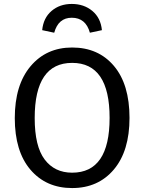

<svg xmlns="http://www.w3.org/2000/svg" viewBox="-20 -942 732 974"><path d="M344 -922Q406 -922 448.5 -886.5Q491 -851 497 -789L436 -776Q415 -852 344 -852Q276 -852 255 -776L194 -789Q200 -851 241.5 -886.5Q283 -922 344 -922ZM346 -701Q479 -701 558 -607.5Q637 -514 637 -344Q637 -176 557.5 -82Q478 12 346 12Q214 12 134.5 -81Q55 -174 55 -343Q55 -511 135 -606Q215 -701 346 -701ZM156 -343Q156 -200 206.5 -133Q257 -66 346 -66Q536 -66 536 -344Q536 -623 346 -623Q156 -623 156 -343Z"/></svg>

Font: Fira Sans
Style: Regular
Weight: 400
Designer: Carrois Corporate & Edenspiekermann AG
Foundry: Carrois Corporate GbR & Edenspiekermann AG
Version: Version 4.106;PS 004.106;hotconv 1.0.70;makeotf.lib2.5.58329